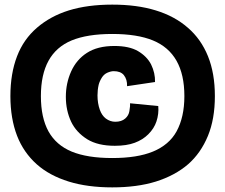

<svg xmlns="http://www.w3.org/2000/svg" viewBox="-20 -729 975 831"><path d="M466 82Q359 82 278 57Q194 31 139 -18Q82 -69 54 -141Q25 -216 25 -313Q25 -411 54 -486Q82 -559 140 -609Q198 -659 278 -684Q359 -709 466 -709Q573 -709 654 -684Q736 -659 793 -609Q850 -560 880 -486Q910 -412 910 -313Q910 -214 880 -141Q849 -66 794 -18Q737 31 654 57Q573 82 466 82ZM466 -45Q574 -45 642 -73Q712 -102 744 -160Q778 -222 778 -313Q778 -406 744 -466Q710 -526 642 -554Q574 -582 466 -582Q358 -582 290 -554Q223 -526 190 -466Q157 -406 157 -313Q157 -220 190 -160Q223 -101 290 -73Q358 -45 466 -45ZM477 -98Q404 -98 358 -126Q310 -156 288 -202Q265 -251 265 -310Q265 -369 288 -420Q311 -471 356 -500Q402 -530 475 -530Q539 -530 577 -508Q616 -485 634 -450Q652 -413 651 -374L530 -356Q531 -385 516 -404Q502 -421 472 -421Q460 -421 444 -414Q431 -408 422 -395Q411 -378 407 -362Q402 -340 402 -316Q402 -282 412 -254Q421 -229 438 -216Q457 -202 479 -202Q506 -202 522 -216Q537 -229 540 -248Q544 -272 543 -282L665 -270Q668 -236 657 -203Q647 -173 622 -148Q598 -124 563 -111Q528 -98 477 -98Z"/></svg>

Font: Bricolage Grotesque 36pt ExtraBold
Style: Regular
Weight: 800
Designer: Mathieu Triay
Foundry: Atelier Triay
Version: Version 1.000;gftools[0.9.30]